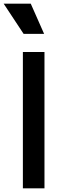

<svg xmlns="http://www.w3.org/2000/svg" viewBox="-48 -1029 340 1049"><path d="M77 0H195V-745H77ZM81 -844H193L120 -1009H-28Z"/></svg>

Font: Custom Plus Jakarta Sans SemiBold
Style: Regular
Weight: 600
Designer: Gumpita Rahayu & FullSphere
Foundry: Tokotype & FullSphere
Version: Version 1.001;hotconv 1.0.117;makeotfexe 2.5.65602